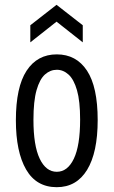

<svg xmlns="http://www.w3.org/2000/svg" viewBox="-20 -766 472 798"><path d="M216 12Q131 12 88.5 -61.5Q46 -135 46 -266Q46 -404 90.5 -472Q135 -540 216 -540Q297 -540 341.5 -472.5Q386 -405 386 -267Q386 -132 342 -60Q298 12 216 12ZM216 -52Q261 -52 287 -106.5Q313 -161 313 -269Q313 -346 300 -391Q287 -436 265 -456Q243 -476 216 -476Q189 -476 167 -456.5Q145 -437 132 -391.5Q119 -346 119 -268Q119 -161 145 -106.5Q171 -52 216 -52ZM106 -590V-661L215 -746L324 -661V-590L215 -676Z"/></svg>

Font: Bricolage Grotesque 12pt Condensed Light
Style: Regular
Weight: 300
Width: 3
Designer: Mathieu Triay
Foundry: Atelier Triay
Version: Version 1.001; ttfautohint (v1.8.4.7-5d5b);gftools[0.9.33.de